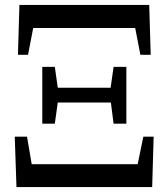

<svg xmlns="http://www.w3.org/2000/svg" viewBox="-20 -761 685 781"><path d="M47 0H599L605 -205H563L540 -93H109L90 -205H40ZM53 -538H94L115 -647H530L551 -538H593L587 -741H59ZM442 -258H494V-489H442L430 -404H215L203 -489H152V-258H203L215 -344H431Z"/></svg>

Font: Source Han Serif CN
Style: Bold
Weight: 700
Designer: Ryoko NISHIZUKA 西塚涼子 (kana & ideographs); Frank Grießhammer (Latin, Greek & Cyrillic); Wenlong ZHANG 张文龙 (bopomofo); San
Foundry: Adobe
Version: Version 2.003;hotconv 1.1.1;makeotfexe 2.6.0